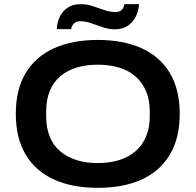

<svg xmlns="http://www.w3.org/2000/svg" viewBox="-20 -891 940 923"><path d="M450 12Q328 12 239.5 -28Q151 -68 103.5 -147.5Q56 -227 56 -344Q56 -461 103.5 -540Q151 -619 239.5 -659Q328 -699 450 -699Q573 -699 661 -659Q749 -619 796.5 -540Q844 -461 844 -344Q844 -227 796.5 -147.5Q749 -68 661 -28Q573 12 450 12ZM450 -107Q507 -107 553 -121.5Q599 -136 631.5 -164Q664 -192 682 -234.5Q700 -277 700 -332V-355Q700 -411 682 -453Q664 -495 631.5 -523.5Q599 -552 553 -566Q507 -580 450 -580Q393 -580 347.5 -566Q302 -552 269 -523.5Q236 -495 219 -453Q202 -411 202 -355V-332Q202 -277 219 -234.5Q236 -192 269 -164Q302 -136 347.5 -121.5Q393 -107 450 -107ZM253 -751Q254 -781 266.5 -808.5Q279 -836 304 -853.5Q329 -871 367 -871Q398 -871 426.5 -861.5Q455 -852 482 -842.5Q509 -833 536 -833Q554 -833 564.5 -843Q575 -853 578 -871H648Q647 -841 634 -813.5Q621 -786 595.5 -768Q570 -750 532 -750Q503 -750 474 -760Q445 -770 418 -779.5Q391 -789 365 -789Q347 -789 336 -778.5Q325 -768 322 -751Z"/></svg>

Font: Archivo SemiBold SemiExpanded
Style: Regular
Weight: 600
Width: 6
Version: Version 2.001